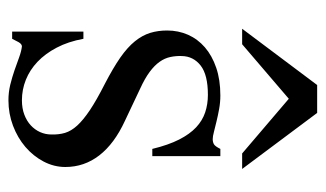

<svg xmlns="http://www.w3.org/2000/svg" viewBox="-170 -546 731 430"><g transform="rotate(90 195.0 -331.5)"><path d="M354.5 -112.8Q354.5 -87.4 342.3 -64.2Q330.1 -41 309.6 -23.4Q289.1 -5.9 262 4.4Q234.9 14.6 205.1 14.6Q187 14.6 170.2 10.5Q153.3 6.3 137.9 1Q122.6 -4.4 109.1 -9.3Q95.7 -14.2 84.5 -15.6Q79.1 -15.6 74.7 -7.8Q70.3 0 67.4 6.3H51.3V-153.3H67.4Q73.7 -119.1 87.2 -93.5Q100.6 -67.9 118.9 -50.5Q137.2 -33.2 159.2 -24.4Q181.2 -15.6 205.1 -15.6Q223.1 -15.6 237.3 -21Q251.5 -26.4 261.2 -35.4Q271 -44.4 276.4 -56.4Q281.7 -68.4 281.7 -81.5Q282.2 -98.1 278.1 -112.1Q273.9 -126 261.7 -139.4Q249.5 -152.8 227.3 -167.7Q205.1 -182.6 168.5 -201.2Q132.8 -219.7 109.6 -235.8Q86.4 -252 73 -268.6Q59.6 -285.2 54.2 -302.7Q48.8 -320.3 48.8 -340.8Q48.8 -365.7 58.3 -387.5Q67.9 -409.2 86.4 -425.3Q105 -441.4 132.1 -450.7Q159.2 -460 194.3 -460Q209.5 -460 224.4 -457.3Q239.3 -454.6 252.4 -451.4Q265.6 -448.2 275.9 -445.6Q286.1 -442.9 292 -442.9Q298.8 -442.9 303.5 -445.6Q308.1 -448.2 314 -460H330.1V-307.6H314Q305.2 -343.8 293 -367.7Q280.8 -391.6 265.6 -405.8Q250.5 -419.9 232.2 -426Q213.9 -432.1 192.9 -432.1Q147.9 -432.1 127.2 -415.8Q106.4 -399.4 106 -373.5Q105.5 -360.4 108.2 -347.9Q110.8 -335.4 118.9 -324Q127 -312.5 141.4 -301.8Q155.8 -291 179.2 -280.3L251.5 -246.1Q302.2 -222.7 328.4 -189Q354.5 -155.3 354.5 -112.8ZM324.2 -508.8 201.7 -613.3 79.6 -508.8H44.9L170.9 -676.8H233.4L358.9 -508.8Z"/></g></svg>

Font: Doulos SIL Eur
Style: Regular
Weight: 400
Designer: Walt Agee, Victor Gaultney, Peter Martin, Debbi Hosken, Becca Hirsbrunner
Foundry: SIL International
Version: Version 5.000